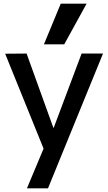

<svg xmlns="http://www.w3.org/2000/svg" viewBox="-20 -810 583 1040"><path d="M126 210 216 -5 8 -519 124 -520 269 -118H271L422 -520H538L240 210ZM328 -570H218L309 -790H449Z"/></svg>

Font: M PLUS 1 Thin Medium
Style: Regular
Weight: 500
Version: Version 1.001